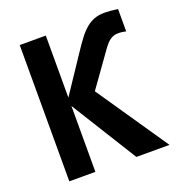

<svg xmlns="http://www.w3.org/2000/svg" viewBox="-119 -745 789 845"><g transform="rotate(-20 275.0 -322.5)"><path d="M304.2 -334 532.2 0H377L185.1 -308.6V0H63V-638.2H185.1V-347.7L300.8 -521Q320.8 -551.3 338.1 -574.2Q355.5 -597.2 373.8 -612.8Q392.1 -628.4 413.3 -636.5Q434.6 -644.5 461.9 -644.5Q475.1 -644.5 490.5 -643.1Q505.9 -641.6 523.9 -639.2V-534.7Q503.4 -539.1 488.8 -539.1Q477.5 -539.1 468.3 -536.4Q459 -533.7 450.4 -527.8Q441.9 -522 433.6 -512.9Q425.3 -503.9 416 -490.7Z"/></g></svg>

Font: Code New Roman
Style: Bold
Weight: 700
Monospace: yes
Designer: Sam Radian
Foundry: Code New Roman
Version: Version 1.508 October 19, 2014